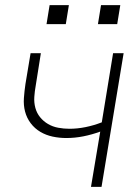

<svg xmlns="http://www.w3.org/2000/svg" viewBox="-20 -727 540 747"><path d="M334 0 370 -215Q337 -203 304 -196.5Q271 -190 238 -190Q211 -190 185 -195.5Q159 -201 137 -214Q115 -227 99.5 -247.5Q84 -268 77.5 -293Q71 -318 73 -345.5Q75 -373 79 -400L99 -520H139L119 -394Q115 -372 113.5 -350Q112 -328 117.5 -307.5Q123 -287 136 -271Q149 -255 167 -244.5Q185 -234 206.5 -230Q228 -226 250 -226Q281 -226 313 -232.5Q345 -239 376 -251L420 -520H461L375 0ZM361 -633 373 -707H448L436 -633ZM161 -633 173 -707H248L236 -633Z"/></svg>

Font: Iosevka SS04 XLt Obl
Style: Regular
Weight: 200
Italic angle: -9°
Monospace: yes
Designer: Belleve Invis
Foundry: Belleve Invis
Version: Version 19.0.0; ttfautohint (v1.8.4)